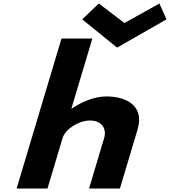

<svg xmlns="http://www.w3.org/2000/svg" viewBox="-20 -1081 975 1101"><path d="M75.3 0H252.3L339.1 -290C354.3 -341 431.9 -390 496 -390C565 -390 592.7 -341 577.4 -290L490.7 0H667.7L768.8 -338C811.6 -481 694.6 -528 590.5 -528C522.8 -528 452.4 -499 392 -459H389.6L509.6 -860H332.6ZM934.8 -970 894 -1061 693.5 -949 546.7 -1061 451.5 -970 651.3 -808Z"/></svg>

Font: Hussar
Style: BdSuprExtOblThree
Weight: 700
Foundry: Cannot Into Space Fonts
Version: Version 2.00